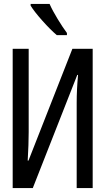

<svg xmlns="http://www.w3.org/2000/svg" viewBox="-20 -964 540 984"><path d="M45 -714H127V-287Q127 -226 122 -141H126L351 -714H455V0H373V-437Q373 -504 380 -580H376L148 0H45ZM137 -935V-944H234Q249 -910 275.5 -866.5Q302 -823 323 -795V-784H271Q239 -811 197.5 -857.5Q156 -904 137 -935Z"/></svg>

Font: Noto Sans Mono UI Cond
Style: Regular
Weight: 400
Width: 3
Monospace: yes
Designer: Monotype Design team
Foundry: Monotype Imaging Inc.
Version: Version 1.000